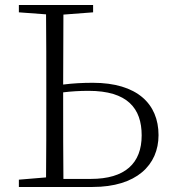

<svg xmlns="http://www.w3.org/2000/svg" viewBox="-20 -743 677 763"><path d="M55 0H348C522 0 610 -87 610 -206C610 -330 525 -414 349 -414C309 -414 270 -412 231 -407L232 -685L350 -694V-723H55V-694L163 -686C164 -588 164 -489 164 -390V-333C164 -234 164 -135 163 -38L55 -29ZM231 -376C264 -380 296 -382 332 -382C486 -382 543 -313 543 -205C543 -94 477 -32 341 -32H232C231 -132 231 -232 231 -333Z"/></svg>

Font: Noto Serif TC ExtraLight
Style: Regular
Weight: 200
Designer: Ryoko NISHIZUKA 西塚涼子 (kana & ideographs); Frank Grießhammer (Latin, Greek & Cyrillic); Wenlong ZHANG 张文龙 (bopomofo); San
Foundry: Adobe
Version: Version 2.001;hotconv 1.1.0;makeotfexe 2.6.0